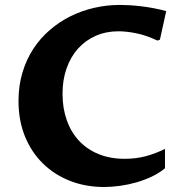

<svg xmlns="http://www.w3.org/2000/svg" viewBox="-20 -745 742 775"><path d="M646 -65.9Q622.6 -46.4 592.8 -32.2Q563 -18.1 530.5 -8.8Q498 0.5 464.4 5.1Q430.7 9.8 399.9 9.8Q325.7 9.8 262.7 -14.9Q199.7 -39.6 153.3 -85Q106.9 -130.4 80.8 -194.3Q54.7 -258.3 54.7 -337.4Q54.7 -399.4 70.6 -452.1Q86.4 -504.9 114.5 -547.9Q142.6 -590.8 181.2 -624Q219.7 -657.2 265.1 -679.7Q310.5 -702.1 361.1 -713.6Q411.6 -725.1 463.9 -725.1Q480.5 -725.1 502.7 -723.9Q524.9 -722.7 549.6 -719.7Q574.2 -716.8 600.1 -711.9Q626 -707 650.9 -700.2L625.5 -585L615.7 -581.1Q570.8 -602.5 530.3 -610.6Q489.7 -618.7 458.5 -618.7Q407.7 -618.7 366.2 -600.3Q324.7 -582 294.9 -548.8Q265.1 -515.6 248.8 -469.2Q232.4 -422.9 232.4 -366.2Q232.4 -308.6 249.3 -260.5Q266.1 -212.4 298.3 -177.5Q330.6 -142.6 377.2 -123.3Q423.8 -104 483.4 -104Q529.3 -104 569.1 -114.7Q608.9 -125.5 646 -144Z"/></svg>

Font: Proza Libre
Style: Bold
Weight: 700
Designer: Jasper de Waard
Foundry: Jasper de Waard
Version: Version 1.000; ttfautohint (v1.4.1.8-43bc)